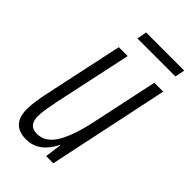

<svg xmlns="http://www.w3.org/2000/svg" viewBox="-208 -719 794 794"><g transform="rotate(45 189.5 -322.0)"><path d="M364 -611 373 -654H150L142 -611ZM227 -73H229L219 0H261L373 -531H321L260 -244Q239 -143 207.5 -90.5Q176 -38 127 -38Q78 -38 78 -92Q78 -113 82.5 -138.5Q87 -164 92 -190L165 -531H113L40 -189Q34 -163 29.5 -133Q25 -103 25 -82Q25 10 112 10Q185 10 227 -73Z"/></g></svg>

Font: Noto Sans Display Condensed Light
Style: Italic
Weight: 300
Width: 3
Designer: Monotype Design team
Foundry: Monotype Imaging Inc.
Version: 1.000